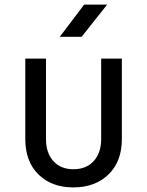

<svg xmlns="http://www.w3.org/2000/svg" viewBox="-20 -805 640 835"><path d="M299 10Q204 10 147 -46.5Q90 -103 90 -200V-550H180V-200Q180 -140 212 -104.5Q244 -69 299 -69Q355 -69 387.5 -104.5Q420 -140 420 -200V-550H510V-200Q510 -103 452 -46.5Q394 10 299 10ZM240 -645 346 -785H446L335 -645Z"/></svg>

Font: JetBrainsMonoNL NFM
Style: Regular
Weight: 400
Monospace: yes
Designer: Philipp Nurullin, Konstantin Bulenkov
Foundry: JetBrains
Version: Version 2.304; ttfautohint (v1.8.4.7-5d5b);Nerd Fonts 3.3.0